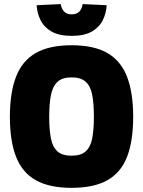

<svg xmlns="http://www.w3.org/2000/svg" viewBox="-20 -909 702 942"><path d="M331 12.6Q222.3 12.6 155.8 -24.8Q89.4 -62.1 58.9 -139.4Q28.5 -216.6 28.5 -335.4Q28.5 -454.3 58.7 -532.4Q88.8 -610.6 155.3 -648.8Q221.8 -687 331 -687Q440.7 -687 506.9 -648.8Q573.1 -610.6 603.3 -532.4Q633.4 -454.3 633.4 -335.4Q633.4 -216.6 603.3 -139.4Q573.1 -62.1 506.9 -24.8Q440.7 12.6 331 12.6ZM331 -145.1Q377 -145.1 400.6 -166.5Q424.2 -188 432.4 -230.2Q440.6 -272.4 440.6 -335.4Q440.6 -399.5 432.7 -442.4Q424.7 -485.3 401.2 -507.3Q377.6 -529.4 331 -529.4Q285.5 -529.4 261.9 -507.3Q238.3 -485.3 229.9 -442.4Q221.4 -399.5 221.4 -335.4Q221.4 -272.4 229.9 -229.9Q238.3 -187.4 261.9 -166.2Q285.5 -145.1 331 -145.1ZM331.4 -733Q270.3 -733 233.3 -754.1Q196.3 -775.2 179.2 -809.7Q162 -844.2 159.8 -883.4L278 -889Q280.9 -867.7 293.8 -853.2Q306.7 -838.6 331.4 -838.6Q357.1 -838.6 370 -853.2Q382.8 -867.7 385.3 -889L503.5 -883.4Q501.3 -844.2 484.1 -809.7Q467 -775.2 430.3 -754.1Q393.5 -733 331.4 -733Z"/></svg>

Font: TitilliumWeb ExtraLight
Style: Regular
Weight: 400
Designer: Mohamed Gaber, Accademia di Belle Arti di Urbino and others
Foundry: Kief Type Foundry, Accademia di Belle Arti di Urbino and others
Version: Version 3.000; ttfautohint (v1.8.2)